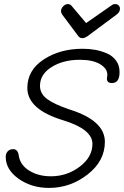

<svg xmlns="http://www.w3.org/2000/svg" viewBox="-20 -915 608 941"><path d="M384 -728Q371 -728 363 -739L286 -842Q279 -853 279 -860Q279 -873 289.5 -884Q300 -895 312 -895Q325 -895 332 -885L402 -802L527 -889Q534 -895 545 -895Q555 -895 561.5 -888.5Q568 -882 568 -872Q568 -856 552 -844L408 -737Q394 -728 384 -728ZM220 6Q134 6 71 -39Q8 -84 8 -146Q8 -163 18 -173.5Q28 -184 44 -184Q68 -184 72 -152Q79 -106 123.5 -78.5Q168 -51 230 -51Q308 -51 370.5 -98Q433 -145 433 -210Q433 -282 288 -326Q114 -379 114 -484Q114 -571 194 -623.5Q274 -676 385 -676Q416 -676 445 -671Q474 -666 502.5 -654Q531 -642 548.5 -618.5Q566 -595 566 -562Q566 -508 529 -508Q504 -508 504 -529Q504 -533 505 -539Q506 -545 506 -549Q506 -579 470.5 -600.5Q435 -622 371 -622Q290 -622 233 -586.5Q176 -551 176 -494Q176 -456 210.5 -430Q245 -404 322 -378Q494 -324 494 -220Q494 -126 409.5 -60Q325 6 220 6Z"/></svg>

Font: Comic Neue
Style: Italic
Weight: 400
Italic angle: -12°
Designer: Craig Rozynski
Foundry: Craig Rozynski
Version: Version 2.003